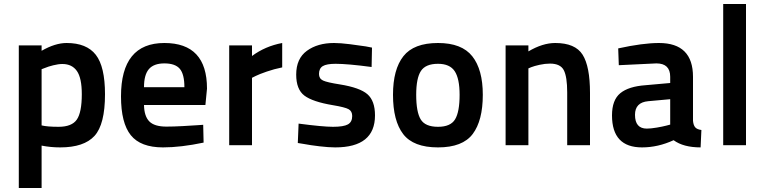

<svg xmlns="http://www.w3.org/2000/svg" viewBox="-20 -726 3822 960"><path d="M74 214V-499H188V-472Q256 -511 313 -511Q413 -511 459 -452Q505 -393 505 -255Q505 -104 452.5 -46.5Q400 11 281 11Q233 11 188 2V214ZM292 -406Q272 -406 246 -399.5Q220 -393 204 -386L188 -380V-99Q216 -92 273 -92Q339 -92 364 -128Q389 -164 389 -255Q389 -336 364.5 -371Q340 -406 292 -406Z M812 -93Q847 -93 893 -95.5Q939 -98 967 -100L996 -102L998 -13Q884 11 795 11Q683 11 634 -50Q585 -111 585 -244Q585 -511 802 -511Q1015 -511 1015 -283L1007 -201H700Q701 -145 726.5 -119Q752 -93 812 -93ZM700 -290H902Q902 -355 879 -382Q856 -409 802 -409Q749 -409 724.5 -380.5Q700 -352 700 -290Z M1126 0V-499H1240V-446Q1306 -495 1391 -511V-389Q1351 -381 1313.5 -368Q1276 -355 1258 -346L1240 -337V0Z M1840 -488 1838 -391Q1718 -407 1658 -407Q1613 -407 1594 -395.5Q1575 -384 1575 -356Q1575 -333 1595 -323.5Q1615 -314 1679 -304Q1779 -288 1817 -255Q1855 -222 1855 -149Q1855 11 1656 11Q1624 11 1577.5 5.5Q1531 0 1500 -6L1469 -11L1473 -108Q1594 -92 1645 -92Q1698 -92 1719.5 -104Q1741 -116 1741 -146Q1741 -170 1723 -180Q1705 -190 1645 -200Q1543 -217 1502 -248Q1461 -279 1461 -353Q1461 -433 1514.5 -472Q1568 -511 1650 -511Q1682 -511 1729.5 -505Q1777 -499 1809 -494Z M2170 -511Q2289 -511 2341.5 -444.5Q2394 -378 2394 -252Q2394 -123 2343.5 -56Q2293 11 2170 11Q2047 11 1996 -55.5Q1945 -122 1945 -252Q1945 -379 1997 -445Q2049 -511 2170 -511ZM2170 -92Q2233 -92 2255.5 -129.5Q2278 -167 2278 -252Q2278 -333 2253.5 -370Q2229 -407 2170 -407Q2108 -407 2084.5 -371Q2061 -335 2061 -252Q2061 -166 2083.5 -129Q2106 -92 2170 -92Z M2622 0H2508V-499H2622V-469Q2693 -511 2756 -511Q2856 -511 2893 -452.5Q2930 -394 2930 -261V0H2816V-264Q2816 -342 2799 -375Q2782 -408 2730 -408Q2705 -408 2678 -402Q2651 -396 2636 -390L2622 -384Z M3445 -342V-122Q3447 -100 3456 -89.5Q3465 -79 3487 -76L3483 11Q3397 11 3348 -25Q3270 11 3190 11Q3040 11 3040 -149Q3040 -226 3081.5 -260Q3123 -294 3208 -300L3331 -311V-342Q3331 -409 3262 -409L3074 -400L3071 -484Q3194 -511 3275 -511Q3445 -511 3445 -342ZM3331 -230 3221 -220Q3155 -214 3155 -152Q3155 -83 3214 -83Q3234 -83 3263.5 -88Q3293 -93 3312 -98L3331 -103Z M3596 0V-706H3710V0Z"/></svg>

Font: TypoPRO Titillium Text
Style: 800 wt
Weight: 800
Designer: Accademia di Belle Arti di Urbino and others
Foundry: Accademia di Belle Arti di Urbino and others.
Version: Version 25.000